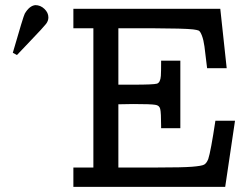

<svg xmlns="http://www.w3.org/2000/svg" viewBox="-20 -726 965 746"><path d="M29.8 -521Q70.8 -663.1 76.2 -672.9Q94.2 -703.6 117.2 -706.1Q137.2 -706.1 152.6 -691.4Q168 -676.8 168 -658.2Q168 -645 158.9 -633.1Q149.9 -621.1 94.2 -563Q65.4 -532.2 45.9 -512.2ZM265.1 0V-75.2H342.8V-616.2H265.1V-691.9H835.9L860.8 -460.9H784.7Q777.8 -520 774.4 -545.4Q771 -570.8 764.4 -587.9Q757.8 -605 751.5 -607.4Q745.1 -609.9 730 -611.8Q694.8 -615.7 570.8 -616.2H439.9V-397H497.1Q576.2 -397 589.6 -400.9Q603 -404.8 605 -431.2Q606 -448.2 606 -481.9V-490.2H680.7V-228H606V-236.8Q606 -288.6 602.5 -302.7Q599.1 -316.9 583 -318.8Q565.9 -321.8 497.1 -321.8Q488.3 -321.8 469 -321.3Q449.7 -320.8 439.9 -320.8V-75.2H593.8Q688 -75.2 725.8 -78.1Q763.7 -81.1 773.2 -86.4Q782.7 -91.8 789.1 -107.9Q798.8 -136.7 816.9 -256.8H893.1L855 0Z"/></svg>

Font: CMU Concrete
Style: Bold
Weight: 700
Version: Version 0.7.0